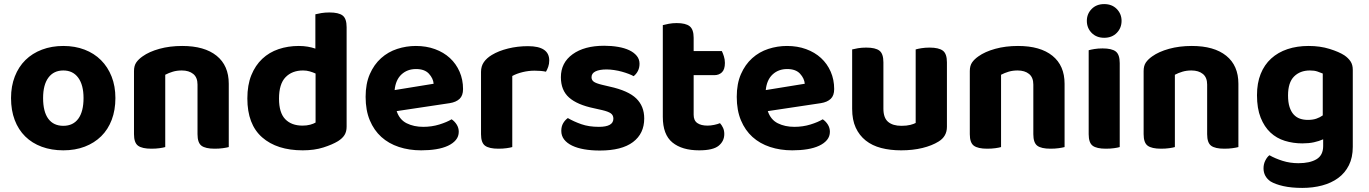

<svg xmlns="http://www.w3.org/2000/svg" viewBox="-20 -721 6700 940"><path d="M545 -241Q545 -182 527 -134.5Q509 -87 475.5 -54Q442 -21 395 -3Q348 15 290 15Q232 15 184.5 -2.5Q137 -20 103.5 -53Q70 -86 52 -133.5Q34 -181 34 -241Q34 -299 52.5 -346.5Q71 -394 104.5 -427Q138 -460 185.5 -478Q233 -496 290 -496Q347 -496 394 -478Q441 -460 474.5 -426.5Q508 -393 526.5 -346Q545 -299 545 -241ZM290 -376Q243 -376 217 -341Q191 -306 191 -241Q191 -174 216.5 -139.5Q242 -105 290 -105Q338 -105 363.5 -140Q389 -175 389 -241Q389 -305 363 -340.5Q337 -376 290 -376Z M947 -307Q947 -342 926 -359Q905 -376 870 -376Q846 -376 826 -370Q806 -364 789 -355V-1Q779 2 761 4.5Q743 7 721 7Q676 7 656 -7.5Q636 -22 636 -64V-373Q636 -399 647 -415Q658 -431 678 -445Q710 -468 760.5 -482Q811 -496 872 -496Q981 -496 1040.5 -448Q1100 -400 1100 -311V-1Q1089 2 1071 4.5Q1053 7 1031 7Q986 7 966.5 -7.5Q947 -22 947 -64V-307Z M1443 -496Q1466 -496 1486.5 -492.5Q1507 -489 1524 -483V-651Q1535 -654 1553 -657Q1571 -660 1593 -660Q1638 -660 1657.5 -645Q1677 -630 1677 -588V-101Q1677 -77 1667 -60.5Q1657 -44 1635 -30Q1607 -13 1563 1Q1519 15 1462 15Q1336 15 1263.5 -48.5Q1191 -112 1191 -239Q1191 -305 1210.5 -353Q1230 -401 1264 -433Q1298 -465 1344 -480.5Q1390 -496 1443 -496ZM1525 -361Q1512 -367 1496.5 -371.5Q1481 -376 1464 -376Q1410 -376 1378 -343Q1346 -310 1346 -238Q1346 -169 1376.5 -137.5Q1407 -106 1461 -106Q1482 -106 1498.5 -110.5Q1515 -115 1525 -121Z M1922 -177Q1936 -135 1971 -117.5Q2006 -100 2052 -100Q2094 -100 2131 -111.5Q2168 -123 2191 -137Q2206 -127 2216 -111Q2226 -95 2226 -76Q2226 -53 2212 -36Q2198 -19 2173.5 -7.5Q2149 4 2115.5 9.5Q2082 15 2042 15Q1983 15 1933 -1.5Q1883 -18 1847 -50.5Q1811 -83 1790.5 -132Q1770 -181 1770 -247Q1770 -311 1790.5 -358Q1811 -405 1845.5 -436Q1880 -467 1924.5 -481.5Q1969 -496 2016 -496Q2067 -496 2109.5 -480.5Q2152 -465 2182.5 -437Q2213 -409 2230 -370Q2247 -331 2247 -285Q2247 -253 2230 -237Q2213 -221 2182 -216ZM2017 -383Q1974 -383 1945.5 -356.5Q1917 -330 1912 -280L2103 -311Q2101 -337 2080 -360Q2059 -383 2017 -383Z M2488 -1Q2478 2 2460 4.5Q2442 7 2420 7Q2375 7 2355 -7.5Q2335 -22 2335 -64V-369Q2335 -397 2349 -417Q2363 -437 2388 -452Q2421 -472 2467.5 -483.5Q2514 -495 2565 -495Q2669 -495 2669 -425Q2669 -408 2664 -394Q2659 -380 2653 -370Q2630 -375 2597 -375Q2568 -375 2539 -368Q2510 -361 2488 -349Z M3134 -141Q3134 -67 3079 -25.5Q3024 16 2917 16Q2875 16 2840.5 10Q2806 4 2781 -8Q2756 -20 2742 -38Q2728 -56 2728 -80Q2728 -102 2737 -117.5Q2746 -133 2760 -143Q2789 -126 2826 -113Q2863 -100 2912 -100Q2983 -100 2983 -140Q2983 -157 2970.5 -166Q2958 -175 2928 -182L2888 -191Q2806 -208 2766 -243.5Q2726 -279 2726 -343Q2726 -414 2783.5 -455.5Q2841 -497 2938 -497Q2974 -497 3006 -491.5Q3038 -486 3061 -475Q3084 -464 3097.5 -447.5Q3111 -431 3111 -409Q3111 -389 3103 -373.5Q3095 -358 3082 -348Q3074 -353 3058.5 -359Q3043 -365 3025 -370Q3007 -375 2987 -378Q2967 -381 2950 -381Q2915 -381 2895.5 -371.5Q2876 -362 2876 -343Q2876 -329 2887 -321Q2898 -313 2927 -306L2965 -297Q3056 -277 3095 -239Q3134 -201 3134 -141Z M3376 -159Q3376 -131 3394 -118.5Q3412 -106 3444 -106Q3459 -106 3476 -109.5Q3493 -113 3505 -118Q3514 -108 3520 -95Q3526 -82 3526 -65Q3526 -30 3498.5 -7.5Q3471 15 3403 15Q3319 15 3272 -23.5Q3225 -62 3225 -149V-598Q3236 -601 3254 -604.5Q3272 -608 3293 -608Q3337 -608 3356.5 -592.5Q3376 -577 3376 -536V-471H3514Q3519 -461 3524 -445.5Q3529 -430 3529 -413Q3529 -381 3514.5 -367Q3500 -353 3477 -353H3376V-159Z M3739 -177Q3753 -135 3788 -117.5Q3823 -100 3869 -100Q3911 -100 3948 -111.5Q3985 -123 4008 -137Q4023 -127 4033 -111Q4043 -95 4043 -76Q4043 -53 4029 -36Q4015 -19 3990.5 -7.5Q3966 4 3932.5 9.5Q3899 15 3859 15Q3800 15 3750 -1.5Q3700 -18 3664 -50.5Q3628 -83 3607.5 -132Q3587 -181 3587 -247Q3587 -311 3607.5 -358Q3628 -405 3662.5 -436Q3697 -467 3741.5 -481.5Q3786 -496 3833 -496Q3884 -496 3926.5 -480.5Q3969 -465 3999.5 -437Q4030 -409 4047 -370Q4064 -331 4064 -285Q4064 -253 4047 -237Q4030 -221 3999 -216ZM3834 -383Q3791 -383 3762.5 -356.5Q3734 -330 3729 -280L3920 -311Q3918 -337 3897 -360Q3876 -383 3834 -383Z M4616 -100Q4616 -53 4575 -28Q4543 -8 4496 3.5Q4449 15 4392 15Q4338 15 4294 3.5Q4250 -8 4218.5 -33Q4187 -58 4169.5 -96Q4152 -134 4152 -188V-479Q4163 -482 4181 -485Q4199 -488 4221 -488Q4266 -488 4285.5 -473Q4305 -458 4305 -416V-189Q4305 -144 4328 -124.5Q4351 -105 4393 -105Q4419 -105 4436.5 -109.5Q4454 -114 4463 -119V-479Q4473 -482 4491 -485Q4509 -488 4531 -488Q4576 -488 4596 -473Q4616 -458 4616 -416V-100Z M5039 -307Q5039 -342 5018 -359Q4997 -376 4962 -376Q4938 -376 4918 -370Q4898 -364 4881 -355V-1Q4871 2 4853 4.5Q4835 7 4813 7Q4768 7 4748 -7.5Q4728 -22 4728 -64V-373Q4728 -399 4739 -415Q4750 -431 4770 -445Q4802 -468 4852.5 -482Q4903 -496 4964 -496Q5073 -496 5132.5 -448Q5192 -400 5192 -311V-1Q5181 2 5163 4.5Q5145 7 5123 7Q5078 7 5058.5 -7.5Q5039 -22 5039 -64V-307Z M5462 -1Q5452 2 5434 4.5Q5416 7 5394 7Q5349 7 5329.5 -7.5Q5310 -22 5310 -64V-475Q5320 -478 5338 -481Q5356 -484 5378 -484Q5423 -484 5442.5 -469Q5462 -454 5462 -412ZM5301 -619Q5301 -653 5324.5 -677Q5348 -701 5386 -701Q5424 -701 5447.5 -677Q5471 -653 5471 -619Q5471 -584 5447.5 -560Q5424 -536 5386 -536Q5348 -536 5324.5 -560Q5301 -584 5301 -619Z M5890 -307Q5890 -342 5869 -359Q5848 -376 5813 -376Q5789 -376 5769 -370Q5749 -364 5732 -355V-1Q5722 2 5704 4.5Q5686 7 5664 7Q5619 7 5599 -7.5Q5579 -22 5579 -64V-373Q5579 -399 5590 -415Q5601 -431 5621 -445Q5653 -468 5703.5 -482Q5754 -496 5815 -496Q5924 -496 5983.5 -448Q6043 -400 6043 -311V-1Q6032 2 6014 4.5Q5996 7 5974 7Q5929 7 5909.5 -7.5Q5890 -22 5890 -64V-307Z M6458 -39Q6438 -30 6413 -24.5Q6388 -19 6356 -19Q6311 -19 6270.5 -31.5Q6230 -44 6200 -72Q6170 -100 6152 -145Q6134 -190 6134 -255Q6134 -314 6152 -359Q6170 -404 6203.5 -434.5Q6237 -465 6283.5 -480.5Q6330 -496 6387 -496Q6443 -496 6489.5 -481.5Q6536 -467 6562 -450Q6581 -437 6592 -420.5Q6603 -404 6603 -379V-2Q6603 50 6584 88Q6565 126 6531.5 150.5Q6498 175 6453 187Q6408 199 6356 199Q6302 199 6262.5 190Q6223 181 6200 167Q6166 143 6166 103Q6166 82 6175 64.5Q6184 47 6195 39Q6223 55 6259.5 66.5Q6296 78 6337 78Q6393 78 6425.5 58.5Q6458 39 6458 -6ZM6383 -134Q6407 -134 6424.5 -140Q6442 -146 6456 -156V-361Q6444 -366 6429.5 -371Q6415 -376 6393 -376Q6345 -376 6315.5 -346.5Q6286 -317 6286 -254Q6286 -220 6293.5 -197Q6301 -174 6314 -160Q6327 -146 6344.5 -140Q6362 -134 6383 -134Z"/></svg>

Font: Baloo Da 2
Style: Bold
Weight: 700
Designer: Noopur Datye, Sulekha Rajkumar and Ek Type
Foundry: Ek Type
Version: Version 1.640;hotconv 1.0.111;makeotfexe 2.5.65597; ttfautoh